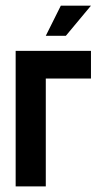

<svg xmlns="http://www.w3.org/2000/svg" viewBox="-20 -663 397 683"><path d="M196.4 -642.9H303.6L214.3 -535.7H142.9ZM35.7 -482.1H303.6V-383.6H142.9V0H35.7Z"/></svg>

Font: Aire Exterior
Style: Regular
Weight: 400
Width: 4
Designer: Jayvee Enaguas (HarvettFox96)
Version: 20190503.02